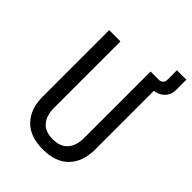

<svg xmlns="http://www.w3.org/2000/svg" viewBox="-241 -956 1082 1082"><g transform="rotate(45 300.0 -415.0)"><path d="M435 -665V-730H485Q501 -730 510.5 -739.5Q520 -749 520 -765V-840H595V-760Q595 -717 566.5 -691Q538 -665 490 -665ZM300 10Q198 10 144 -46.5Q90 -103 90 -200V-730H180V-200Q180 -140 209.5 -105Q239 -70 300 -70Q360 -70 390 -105Q420 -140 420 -200V-730H510V-200Q510 -102 456.5 -46Q403 10 300 10Z"/></g></svg>

Font: JetBrains Mono Zero
Style: Regular-Zero
Weight: 400
Designer: Philipp Nurullin, Konstantin Bulenkov
Foundry: JetBrains
Version: Version 2.211